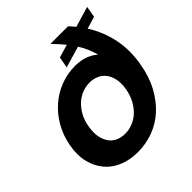

<svg xmlns="http://www.w3.org/2000/svg" viewBox="-200 -885 1037 1037"><g transform="rotate(-45 319.0 -366.5)"><path d="M403 -674Q389 -691 374.5 -707Q360 -723 343 -740H478Q486 -732 493 -723.5Q500 -715 508 -706L625 -741L614 -677L544 -656Q591 -582 608.5 -496.5Q626 -411 609 -317Q595 -236 562 -175.5Q529 -115 483.5 -74Q438 -33 381.5 -12.5Q325 8 265 8Q205 8 156.5 -12Q108 -32 76.5 -69.5Q45 -107 32 -159.5Q19 -212 31 -278Q43 -343 73.5 -395.5Q104 -448 147 -485Q190 -522 243 -542Q296 -562 353 -562Q395 -562 427 -550.5Q459 -539 485 -517Q477 -545 466 -571.5Q455 -598 438 -624L316 -588L328 -652ZM174 -277Q167 -235 173.5 -204Q180 -173 195.5 -152Q211 -131 235 -121Q259 -111 286 -111Q313 -111 341 -121Q369 -131 392.5 -152Q416 -173 433.5 -204Q451 -235 459 -277Q466 -319 459.5 -350Q453 -381 436.5 -402Q420 -423 396 -433Q372 -443 345 -443Q318 -443 290.5 -433Q263 -423 239.5 -402Q216 -381 198.5 -350Q181 -319 174 -277Z"/></g></svg>

Font: SVN-Poppins SemiBold
Style: Italic
Weight: 600
Italic angle: -10°
Designer: Ninad Kale (Devanagari), Jonny Pinhorn (Latin)
Foundry: Indian Type Foundry
Version: Version 3.002 2017; ttfautohint (v1.8.3)